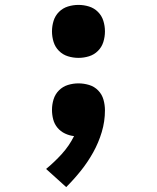

<svg xmlns="http://www.w3.org/2000/svg" viewBox="-20 -548 640 783"><path d="M300 -312Q278 -312 257 -318.5Q236 -325 220.5 -340.5Q205 -356 198.5 -377Q192 -398 192 -420Q192 -442 198.5 -463Q205 -484 220.5 -499.5Q236 -515 257 -521.5Q278 -528 300 -528Q322 -528 343 -521.5Q364 -515 379.5 -499.5Q395 -484 401.5 -463Q408 -442 408 -420Q408 -398 401.5 -377Q395 -356 379.5 -340.5Q364 -325 343 -318.5Q322 -312 300 -312ZM250 215 168 141Q202 113 232 80Q262 47 282 7Q263 5 245 -3.5Q227 -12 214.5 -27Q202 -42 197 -61Q192 -80 192 -100Q192 -122 198.5 -143Q205 -164 220.5 -179.5Q236 -195 257 -201.5Q278 -208 300 -208Q322 -208 343.5 -201.5Q365 -195 380.5 -179Q396 -163 402 -141.5Q408 -120 408 -98Q408 -53 395 -9.5Q382 34 360 73.5Q338 113 310 148Q282 183 250 215Z"/></svg>

Font: Iosevka Custom Heavy Extended
Style: Regular
Weight: 900
Width: 7
Monospace: yes
Designer: Belleve Invis
Foundry: Belleve Invis
Version: Version 11.2.4; ttfautohint (v1.8.4)